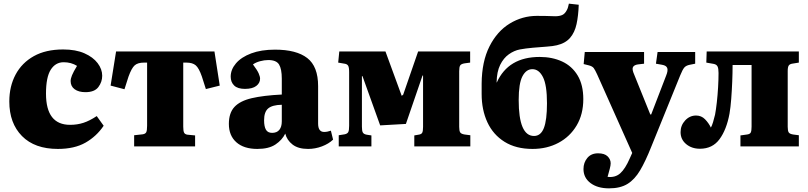

<svg xmlns="http://www.w3.org/2000/svg" viewBox="-20 -802 4426 1052"><path d="M297 14Q170 14 100.5 -56.5Q31 -127 31 -246Q31 -329 65.5 -393.5Q100 -458 165.5 -494.5Q231 -531 326 -531Q395 -531 442.5 -510Q490 -489 515 -456Q540 -423 540 -387Q540 -353 519 -325Q498 -297 448 -297Q411 -297 389 -313Q367 -329 367 -358Q367 -371 374.5 -389.5Q382 -408 402 -441Q370 -461 329 -461Q284 -461 258 -420Q232 -379 232 -289Q232 -118 364 -118Q403 -118 437 -129Q471 -140 510 -166L548 -113Q509 -55 448.5 -20.5Q388 14 297 14Z M715 0V-61L761 -66Q776 -68 781 -77Q786 -86 786 -113V-459H769Q735 -459 718 -444Q701 -429 684 -382L662 -313L586 -333L616 -520H1155L1184 -333L1108 -314L1086 -383Q1070 -429 1052.5 -444Q1035 -459 1001 -459H984V-108Q984 -85 988.5 -75.5Q993 -66 1007 -64L1049 -60V0Z M1390 14Q1316 14 1275 -22.5Q1234 -59 1234 -123Q1234 -183 1264.5 -216Q1295 -249 1359 -264Q1423 -279 1524 -284V-371Q1524 -424 1509 -448.5Q1494 -473 1450 -473Q1428 -473 1404.5 -466.5Q1381 -460 1366 -449Q1390 -417 1397.5 -399.5Q1405 -382 1405 -371Q1405 -347 1384 -331Q1363 -315 1322 -315Q1282 -315 1263 -333.5Q1244 -352 1244 -382Q1244 -421 1273 -455Q1302 -489 1356.5 -509.5Q1411 -530 1487 -530Q1604 -530 1663.5 -484Q1723 -438 1723 -330V-125Q1723 -79 1756 -79Q1773 -79 1793 -86L1805 -37Q1781 -14 1744 0Q1707 14 1668 14Q1614 14 1583 -10Q1552 -34 1543 -70Q1526 -35 1489.5 -10.5Q1453 14 1390 14ZM1471 -74Q1497 -74 1510.5 -90.5Q1524 -107 1524 -137V-228Q1472 -227 1449.5 -208Q1427 -189 1427 -143Q1427 -109 1437 -91.5Q1447 -74 1471 -74Z M1836 0V-61L1868 -66Q1883 -69 1888 -78Q1893 -87 1893 -113V-407Q1893 -433 1887.5 -442Q1882 -451 1868 -453L1833 -459L1839 -520H2092L2181 -277L2189 -283L2271 -520H2556V-459L2526 -455Q2507 -452 2501.5 -443.5Q2496 -435 2496 -412V-107Q2496 -85 2501.5 -76.5Q2507 -68 2526 -65L2557 -61V0H2250V-60L2273 -64Q2289 -66 2293.5 -75Q2298 -84 2298 -107V-388H2295L2204 -123L2063 -115L1966 -385H1963V-108Q1963 -85 1968 -76Q1973 -67 1989 -64L2015 -60V0Z M2898 14Q2807 14 2744.5 -25Q2682 -64 2650.5 -132Q2619 -200 2619 -287V-344Q2620 -465 2662 -548Q2704 -631 2773 -673Q2842 -715 2922 -715Q2947 -715 2971.5 -714.5Q2996 -714 3022 -713Q3046 -713 3061 -720Q3076 -727 3086 -747Q3090 -754 3092.5 -763.5Q3095 -773 3097 -782L3151 -776Q3149 -716 3139 -670Q3129 -624 3103.5 -594.5Q3078 -565 3031 -554Q3011 -549 2975.5 -546.5Q2940 -544 2900 -540.5Q2860 -537 2828 -531Q2797 -525 2768 -504.5Q2739 -484 2720.5 -446.5Q2702 -409 2701 -351L2702 -350Q2765 -490 2937 -490Q3006 -490 3060 -465Q3114 -440 3145 -388.5Q3176 -337 3176 -259Q3176 -176 3139.5 -114.5Q3103 -53 3040 -19.5Q2977 14 2898 14ZM2906 -57Q2943 -57 2960 -100.5Q2977 -144 2977 -236Q2977 -336 2955 -379.5Q2933 -423 2897 -423Q2863 -423 2842.5 -384Q2822 -345 2822 -254Q2822 -57 2906 -57Z M3317 230Q3254 230 3215.5 201Q3177 172 3177 124Q3177 89 3198 63.5Q3219 38 3257 38Q3292 38 3309 54.5Q3326 71 3326 93Q3326 104 3321 123Q3316 142 3309 167Q3351 172 3378.5 147.5Q3406 123 3431 65L3444 36L3252 -394Q3241 -418 3233.5 -428.5Q3226 -439 3206 -444L3178 -451L3184 -517H3509V-453L3475 -449Q3454 -446 3448 -434Q3442 -422 3455 -393L3543 -175H3548L3630 -388Q3641 -415 3636 -429Q3631 -443 3608 -447L3574 -453L3583 -517H3789V-453L3759 -447Q3739 -443 3729.5 -432Q3720 -421 3707 -389L3548 3Q3517 81 3487.5 131Q3458 181 3418.5 205.5Q3379 230 3317 230Z M3815 13Q3770 13 3739.5 -12.5Q3709 -38 3709 -78Q3709 -115 3734 -142Q3759 -169 3794 -169Q3823 -169 3843 -148.5Q3863 -128 3875 -103Q3881 -113 3887 -133Q3893 -153 3898 -174Q3903 -201 3907.5 -240.5Q3912 -280 3914.5 -323Q3917 -366 3917 -402Q3917 -427 3911.5 -438Q3906 -449 3890 -452L3850 -459L3852 -520H4357V-459L4326 -454Q4308 -452 4302 -443.5Q4296 -435 4296 -413V-107Q4296 -85 4301.5 -76.5Q4307 -68 4326 -65L4357 -61V0H4037V-60L4073 -65Q4089 -67 4093.5 -76Q4098 -85 4098 -108V-446H3994Q3994 -403 3992 -354.5Q3990 -306 3986.5 -260Q3983 -214 3977 -179Q3961 -92 3922.5 -39.5Q3884 13 3815 13Z"/></svg>

Font: Literata 36pt ExtraBold
Style: Regular
Weight: 800
Designer: Latin by Veronika Burian and Jose Scaglione. Greek by Irene Vlachou. Cyrillic by Vera Evstafieva.
Foundry: TypeTogether
Version: Version 3.002